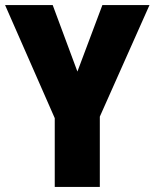

<svg xmlns="http://www.w3.org/2000/svg" viewBox="-20 -827 607 754"><path d="M284 -546 382 -807H567L372 -369V-93H195V-363L0 -807H187Z"/></svg>

Font: Noto Sans Kannada UI Condensed Black
Style: Regular
Weight: 900
Width: 3
Designer: Jelle Bosma - Monotype Design Team
Foundry: Monotype Imaging Inc.
Version: Version 2.005; ttfautohint (v1.8.4.7-5d5b)